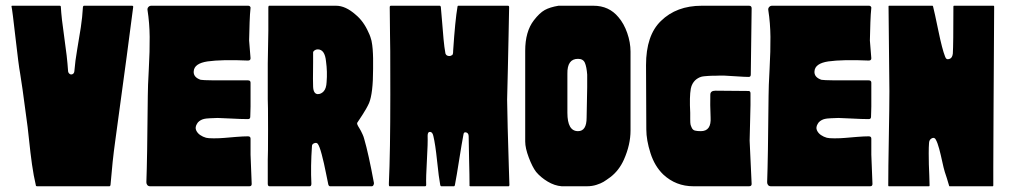

<svg xmlns="http://www.w3.org/2000/svg" viewBox="-20 -649 3514 669"><path d="M273 -629H440Q445 -629 444 -624Q430 -512 381 -154Q372 -90 365 -4Q364 0 361 0H109Q105 0 105 -3Q97 -37 91.5 -76Q86 -115 81 -163.5Q76 -212 72 -238Q56 -360 50 -394Q45 -420 34 -517.5Q23 -615 20 -627Q20 -628 20.5 -628.5Q21 -629 22 -629H188Q192 -629 192 -625Q194 -587 204 -518.5Q214 -450 217 -404Q217 -396 222 -392Q227 -388 232.5 -390.5Q238 -393 239 -400Q242 -437 249 -477Q256 -517 261.5 -553Q267 -589 269 -625Q270 -629 273 -629Z M853 -166Q853 -126 853 -110L857 -8Q857 0 849 0H503Q497 0 493.5 -4Q490 -8 490 -14Q493 -91 495 -316Q495 -345 498.5 -408.5Q502 -472 501.5 -520.5Q501 -569 494 -614Q493 -620 497 -624.5Q501 -629 507 -629H845Q851 -629 853 -623V-622Q853 -621 851 -598Q850 -589 848 -508L853 -446Q853 -438 844 -438Q753 -442 703 -435Q657 -428 655 -401Q653 -380 679 -371Q689 -368 844 -369Q853 -369 853 -361V-278Q853 -270 852.5 -259Q852 -248 852 -242Q852 -234 844 -234Q820 -234 784.5 -236Q749 -238 738 -238Q734 -238 726 -237.5Q718 -237 712.5 -237Q707 -237 699 -236Q691 -235 685.5 -233Q680 -231 674.5 -227Q669 -223 666 -217Q659 -205 663.5 -195Q668 -185 677.5 -178.5Q687 -172 698 -169Q705 -167 725 -167Q745 -167 761.5 -168.5Q778 -170 803 -172Q828 -174 844 -174Q853 -174 853 -166Z M1249 -165Q1264 -114 1283 -11Q1283 -7 1281 -3.5Q1279 0 1276 0H1130Q1126 0 1124 -6Q1123 -9 1116 -45Q1109 -81 1101 -111Q1093 -141 1087 -148Q1083 -153 1075 -150Q1067 -147 1067 -140Q1062 -69 1065 -9Q1065 0 1059 0H919Q913 0 913 -9V-93Q914 -107 914 -199Q914 -291 913 -303V-304V-428Q916 -558 915 -623Q915 -629 918 -629H1151Q1184 -629 1219 -598Q1247 -575 1264 -536Q1268 -528 1270.5 -520.5Q1273 -513 1274.5 -507Q1276 -501 1277 -492Q1278 -483 1278.5 -478Q1279 -473 1279.5 -461.5Q1280 -450 1280 -446Q1280 -442 1280 -428Q1280 -414 1280 -409Q1280 -324 1266 -290Q1262 -281 1255.5 -269.5Q1249 -258 1243 -249Q1237 -240 1232.5 -233Q1228 -226 1227.5 -225.5Q1227 -225 1227 -225Q1227 -225 1227 -224Q1225 -223 1224.5 -220.5Q1224 -218 1225 -215.5Q1226 -213 1227.5 -210Q1229 -207 1232 -202.5Q1235 -198 1237.5 -193Q1240 -188 1243.5 -180.5Q1247 -173 1249 -165ZM1118 -363Q1121 -399 1116 -435Q1112 -477 1087 -477Q1081 -477 1076 -473.5Q1071 -470 1071 -466Q1071 -462 1071 -456.5Q1071 -451 1071 -445.5Q1071 -440 1071 -433Q1070 -360 1071 -347Q1072 -322 1087 -321Q1099 -321 1108 -331Q1117 -341 1118 -363Z M1747 -302Q1747 -277 1749 -203.5Q1751 -130 1753 -66.5Q1755 -3 1755 -5Q1755 0 1752 0H1619Q1615 0 1616 -5Q1616 -36 1614.5 -93Q1613 -150 1613 -174Q1613 -186 1603 -188Q1596 -189 1595 -181Q1589 -150 1580 -92.5Q1571 -35 1565 -4Q1564 0 1562 0H1518Q1515 0 1514 -4Q1509 -30 1503 -88Q1497 -146 1490 -175Q1487 -189 1478.5 -189.5Q1470 -190 1470 -176Q1471 -151 1467.5 -90.5Q1464 -30 1465 -5Q1465 0 1461 0H1338Q1335 0 1335 -5V-11Q1340 -117 1340 -319Q1340 -521 1339 -525Q1338 -579 1338 -622Q1338 -623 1338 -624Q1338 -629 1342 -629H1512Q1515 -629 1516 -625Q1518 -605 1520.5 -572.5Q1523 -540 1525.5 -512.5Q1528 -485 1532 -463Q1534 -457 1539 -455Q1544 -453 1549 -454Q1550 -455 1551 -455Q1554 -456 1555.5 -457Q1557 -458 1558 -461.5Q1559 -465 1559 -473Q1566 -579 1574 -625Q1574 -629 1577 -629H1750Q1754 -629 1754 -624Q1753 -579 1752 -521.5Q1751 -464 1749.5 -405Q1748 -346 1747 -302Z M2177 -469Q2177 -448 2177 -332Q2177 -216 2177 -194Q2177 -145 2154 -93Q2137 -55 2107 -32Q2092 -21 2083 -15.5Q2074 -10 2058.5 -5Q2043 0 2025 0H1937Q1912 -2 1888 -16.5Q1864 -31 1848 -50Q1835 -67 1822.5 -100Q1810 -133 1810 -156Q1810 -169 1810 -307.5Q1810 -446 1810 -472Q1810 -539 1840 -578Q1860 -604 1878 -614Q1896 -624 1926 -629Q1932 -629 1950 -629Q1968 -629 2001 -629Q2034 -629 2048 -629Q2102 -629 2135 -589Q2154 -567 2165.5 -534Q2177 -501 2177 -469ZM1957 -256Q1957 -192 1994 -192Q2024 -192 2024 -239Q2024 -258 2025 -292Q2026 -326 2026 -345Q2026 -364 2026 -389Q2024 -416 2018 -430Q2012 -444 1994 -444Q1956 -444 1957 -392Q1957 -344 1957 -256Z M2592 -159 2599 -8Q2599 0 2590 0Q2421 0 2396 0Q2335 0 2291 -41Q2261 -70 2246.5 -115.5Q2232 -161 2232 -198L2231 -422Q2231 -526 2283 -576Q2337 -629 2425 -629H2590Q2599 -629 2599 -620Q2597 -464 2596 -389Q2596 -380 2587 -381Q2575 -381 2546.5 -383Q2518 -385 2504.5 -385.5Q2491 -386 2469 -385Q2466 -385 2460 -385Q2454 -385 2448.5 -384.5Q2443 -384 2436 -383.5Q2429 -383 2423.5 -381.5Q2418 -380 2412 -376.5Q2406 -373 2401.5 -368.5Q2397 -364 2393 -357Q2389 -350 2387 -340Q2382 -312 2385 -256Q2385 -250 2385 -235Q2385 -220 2386 -215.5Q2387 -211 2390.5 -203.5Q2394 -196 2401.5 -194Q2409 -192 2422 -192Q2459 -192 2456 -240Q2454 -286 2455 -319Q2455 -333 2473 -333Q2476 -333 2530 -332.5Q2584 -332 2586 -332Q2595 -333 2595 -324Q2595 -318 2595 -311Q2595 -304 2595 -296.5Q2595 -289 2595 -283Q2594 -256 2593.5 -219.5Q2593 -183 2592 -159Z M3016 -166Q3016 -126 3016 -110L3020 -8Q3020 0 3012 0H2666Q2660 0 2656.5 -4Q2653 -8 2653 -14Q2656 -91 2658 -316Q2658 -345 2661.5 -408.5Q2665 -472 2664.5 -520.5Q2664 -569 2657 -614Q2656 -620 2660 -624.5Q2664 -629 2670 -629H3008Q3014 -629 3016 -623V-622Q3016 -621 3014 -598Q3013 -589 3011 -508L3016 -446Q3016 -438 3007 -438Q2916 -442 2866 -435Q2820 -428 2818 -401Q2816 -380 2842 -371Q2852 -368 3007 -369Q3016 -369 3016 -361V-278Q3016 -270 3015.5 -259Q3015 -248 3015 -242Q3015 -234 3007 -234Q2983 -234 2947.5 -236Q2912 -238 2901 -238Q2897 -238 2889 -237.5Q2881 -237 2875.5 -237Q2870 -237 2862 -236Q2854 -235 2848.5 -233Q2843 -231 2837.5 -227Q2832 -223 2829 -217Q2822 -205 2826.5 -195Q2831 -185 2840.5 -178.5Q2850 -172 2861 -169Q2868 -167 2888 -167Q2908 -167 2924.5 -168.5Q2941 -170 2966 -172Q2991 -174 3007 -174Q3016 -174 3016 -166Z M3442 -286Q3442 -255 3441.5 -180Q3441 -105 3441 -64.5Q3441 -24 3441 -3Q3441 0 3439 0H3289Q3287 0 3287 -2Q3279 -30 3272 -50Q3268 -63 3263 -86.5Q3258 -110 3252.5 -130.5Q3247 -151 3241 -162Q3236 -172 3226.5 -167Q3217 -162 3217 -149Q3216 -137 3216 -114.5Q3216 -92 3216.5 -76Q3217 -60 3218 -37.5Q3219 -15 3219 -3Q3219 0 3217 0H3077Q3075 0 3075 -3Q3075 -60 3077 -169.5Q3079 -279 3079 -332L3076 -627Q3076 -629 3078 -629H3229Q3230 -629 3231 -627Q3236 -608 3249.5 -542.5Q3263 -477 3273 -452Q3277 -439 3289 -444Q3298 -447 3300 -462Q3302 -492 3302 -626Q3302 -629 3304 -629H3442Q3444 -629 3444 -626Q3444 -625 3444 -624Q3444 -565 3443 -452Q3442 -339 3442 -286Z"/></svg>

Font: Cubao Free Narrow
Style: Narrow
Weight: 400
Width: 3
Designer: Aaron Amar
Version: Version 001.001